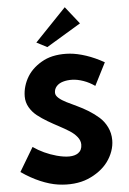

<svg xmlns="http://www.w3.org/2000/svg" viewBox="-71 -1202 852 1267"><g transform="rotate(-5 355.0 -569.0)"><path d="M21 -94.2 115.2 -252Q183.6 -204.1 269 -180.7Q367.2 -154.3 410.6 -184.1Q437 -202.6 437 -240.2Q437 -266.6 418 -290.5Q398.9 -314.5 368.7 -333.7Q338.4 -353 301.8 -372.3Q265.1 -391.6 228.3 -413.3Q191.4 -435.1 161.1 -459Q130.9 -482.9 111.8 -516.1Q92.8 -549.3 92.8 -587.9Q92.8 -622.1 102.8 -655.8Q112.8 -689.5 131.3 -719.5Q149.9 -749.5 178.2 -774.2Q206.5 -798.8 241.5 -816.4Q276.4 -834 320.6 -840.8Q364.7 -847.7 413.6 -843.8Q462.4 -839.8 520.5 -820.6Q578.6 -801.3 639.2 -767.1L563 -617.2Q527.3 -642.6 488 -656.2Q448.7 -669.9 415 -670.9Q381.3 -671.9 353.5 -663.8Q325.7 -655.8 309.8 -637.7Q293.9 -619.6 293.9 -595.2Q293.9 -577.1 313.2 -560.1Q332.5 -543 363.3 -527.6Q394 -512.2 431.4 -494.9Q468.8 -477.5 505.9 -454.6Q543 -431.6 573.7 -404.3Q604.5 -377 623.8 -337.4Q643.1 -297.9 643.1 -251Q643.1 -214.4 630.1 -178Q617.2 -141.6 593.8 -109.6Q570.3 -77.6 535.6 -52Q501 -26.4 459.5 -9.3Q418 7.8 366.9 12.7Q315.9 17.6 261.7 9.8Q207.5 2 145.3 -24.4Q83 -50.8 21 -94.2ZM200.2 -936 407.2 -1151.9 498 -1037.1 270 -899.9Z"/></g></svg>

Font: Hussar Preview
Style: Bold
Weight: 700
Foundry: Cannot Into Space Fonts, PlusOne Fonts
Version: Version 2.29RC2 "Millennial"